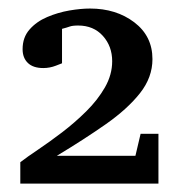

<svg xmlns="http://www.w3.org/2000/svg" viewBox="-20 -815 421 452"><path d="M353 -382.8H27.8V-433.1Q43.5 -445.3 70.1 -463.1Q96.7 -481 126.5 -503.7Q156.2 -526.4 183.1 -553Q210 -579.6 227.1 -609.4Q244.1 -639.2 244.1 -670.9Q244.1 -706.1 222.2 -730.5Q200.2 -754.9 164.1 -754.9Q150.4 -754.9 143.8 -752.4Q137.2 -750 126 -747.1V-666Q126 -666 111.6 -660.4Q97.2 -654.8 82 -654.8Q58.1 -654.8 45.7 -666.7Q33.2 -678.7 33.2 -699.2Q33.2 -727.1 49.6 -745.6Q65.9 -764.2 91.1 -774.9Q116.2 -785.6 143.3 -790.3Q170.4 -794.9 191.9 -794.9Q253.4 -794.9 296.1 -762.5Q338.9 -730 338.9 -675.8Q338.9 -632.8 309.6 -595.7Q280.3 -558.6 229.5 -522.9Q178.7 -487.3 113.8 -448.2H298.8L311 -500H353Z"/></svg>

Font: Charis
Style: Bold
Weight: 700
Designer: Walt Agee, Miriam Martin, Annie Olsen, Victor Gaultney, Lorna Priest, Alan Ward, Bob Hallissy, Martin Hosken, Sharon Cor
Foundry: SIL Global
Version: Version 7.000